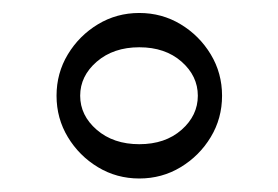

<svg xmlns="http://www.w3.org/2000/svg" viewBox="-20 -461 420 290"><path d="M65.4 -316.4Q65.4 -282.2 82.5 -253.9Q99.6 -225.6 127.9 -208.5Q156.2 -191.4 190.4 -191.4Q224.6 -191.4 252.9 -208.5Q281.2 -225.6 298.3 -253.9Q315.4 -282.2 315.4 -316.4Q315.4 -350.6 298.3 -378.9Q281.2 -407.2 252.9 -424.3Q224.6 -441.4 190.4 -441.4Q156.2 -441.4 127.9 -424.3Q99.6 -407.2 82.5 -378.9Q65.4 -350.6 65.4 -316.4ZM101.1 -316.4Q101.1 -346.2 126.2 -367.9Q151.4 -389.6 190.4 -389.6Q229.5 -389.6 254.2 -367.9Q278.8 -346.2 278.8 -316.4Q278.8 -286.6 254.2 -264.9Q229.5 -243.2 190.4 -243.2Q151.4 -243.2 126.2 -264.9Q101.1 -286.6 101.1 -316.4Z"/></svg>

Font: Pinar VF
Style: Regular
Weight: 300
Designer: Amin Abedi
Version: Version 2.000